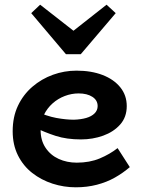

<svg xmlns="http://www.w3.org/2000/svg" viewBox="-20 -784 604 818"><path d="M303 14Q252 14 204 -1.5Q156 -17 117.5 -47Q79 -77 56.5 -122Q34 -167 34 -225Q34 -286 56.5 -333.5Q79 -381 118 -414.5Q157 -448 205.5 -465.5Q254 -483 306 -483Q369 -483 417 -464.5Q465 -446 492.5 -412Q520 -378 520 -332Q520 -285 492 -253.5Q464 -222 419.5 -206Q375 -190 325 -190Q264 -190 217.5 -205Q171 -220 126 -242V-313Q179 -289 220 -281.5Q261 -274 295 -274Q325 -275 347.5 -281.5Q370 -288 383 -301Q396 -314 396 -332Q396 -357 373.5 -371.5Q351 -386 315 -386Q285 -386 256 -375Q227 -364 204 -343.5Q181 -323 167 -294.5Q153 -266 153 -230Q153 -186 174 -154.5Q195 -123 230 -107Q265 -91 307 -91Q362 -91 405 -109Q448 -127 481 -153L533 -72Q504 -47 469.5 -27.5Q435 -8 393 3Q351 14 303 14ZM434 -764 473 -728 324 -553H261L113 -728L151 -764L293 -653Z"/></svg>

Font: BioRhyme ExtraBold
Style: Bold
Weight: 700
Version: Version 1.600;gftools[0.9.33]